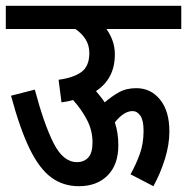

<svg xmlns="http://www.w3.org/2000/svg" viewBox="-20 -642 645 662"><path d="M0 -622H605V-542H347Q360 -524 368 -502Q376 -480 376 -455Q376 -412 359.5 -380.5Q343 -349 311 -328Q318 -319 326 -309.5Q334 -300 341 -289Q364 -309 389.5 -323.5Q415 -338 450 -338Q500 -338 532 -298.5Q564 -259 564 -189Q564 -143 548.5 -93.5Q533 -44 509 0L430 -41Q448 -73 461.5 -109.5Q475 -146 475 -191Q475 -227 464 -243Q453 -259 437 -259Q407 -259 376 -220Q382 -202 385 -182.5Q388 -163 388 -141Q388 -74 351 -37Q314 0 252 0Q198 0 157 -30Q116 -60 82.5 -128.5Q49 -197 18 -312L100 -333Q132 -213 165 -148Q198 -83 245 -83Q270 -83 284.5 -99Q299 -115 299 -151Q299 -192 280 -228.5Q261 -265 232 -297Q214 -292 192 -289L182 -367Q234 -374 261 -394Q288 -414 288 -459Q288 -486 275 -506.5Q262 -527 240 -542H0Z"/></svg>

Font: Noto Sans ExtraCondensed Medium
Style: Italic
Weight: 500
Width: 2
Italic angle: -12°
Designer: Monotype Design Team
Foundry: Monotype Imaging Inc.
Version: Version 2.013; ttfautohint (v1.8.4.7-5d5b)